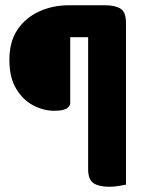

<svg xmlns="http://www.w3.org/2000/svg" viewBox="-20 -633 558 730"><path d="M241.4 -613H379.8Q416.9 -613 438 -600.3Q459 -587.6 459 -545.2V69Q450.8 70.7 432.1 73.9Q413.5 77.1 394.6 77.1Q357.3 77.1 336.2 64Q315.1 50.9 315.1 9.6V-491.5H247V-241.2Q247 -228.5 232.6 -220.1Q218.2 -211.8 186.3 -211.8Q145.1 -211.8 105.9 -232.6Q66.7 -253.3 41.2 -296Q15.7 -338.7 15.7 -405.4Q15.7 -475.8 47.3 -521.4Q78.8 -567 130.2 -590Q181.6 -613 241.4 -613Z"/></svg>

Font: Baloo Bhaina 2
Style: Regular
Weight: 400
Designer: Yesha Goshar, Manish Minz, Shuchita Grover and Ek Type
Foundry: Ek Type
Version: Version 1.700